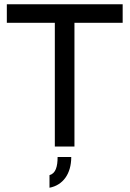

<svg xmlns="http://www.w3.org/2000/svg" viewBox="-20 -687 608 900"><path d="M250 49C250 94 241 126 212 134V193C275 181 314 128 314 49H250ZM12 -667V-580H237V0H329V-580H555V-667H12Z"/></svg>

Font: Maven Pro
Style: Medium
Weight: 500
Designer: Joe Prince
Foundry: Joe Prince
Version: Version 1.003